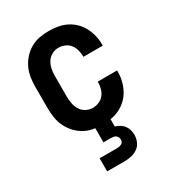

<svg xmlns="http://www.w3.org/2000/svg" viewBox="-181 -630 862 952"><g transform="rotate(-30 250.0 -154.0)"><path d="M247 8Q220 8 193 3Q166 -2 142.5 -15.5Q119 -29 100.5 -49.5Q82 -70 70.5 -94.5Q59 -119 55 -146Q51 -173 51 -200V-320Q51 -347 55 -374Q59 -401 70.5 -425.5Q82 -450 100.5 -470.5Q119 -491 142.5 -504.5Q166 -518 193 -523Q220 -528 247 -528Q273 -528 298.5 -523.5Q324 -519 347 -507.5Q370 -496 388.5 -478Q407 -460 419 -437Q431 -414 437 -389Q443 -364 443 -338V-331H332V-334Q332 -353 327 -371Q322 -389 311 -403Q300 -417 282.5 -424.5Q265 -432 247 -432Q227 -432 209 -422.5Q191 -413 180.5 -396Q170 -379 166 -359.5Q162 -340 162 -320V-200Q162 -180 166 -160.5Q170 -141 180.5 -124Q191 -107 209 -97.5Q227 -88 247 -88Q265 -88 282.5 -95.5Q300 -103 311 -117Q322 -131 327 -149Q332 -167 332 -186V-189H443V-182Q443 -156 437 -131Q431 -106 419 -83Q407 -60 388.5 -42Q370 -24 347 -12.5Q324 -1 298.5 3.5Q273 8 247 8ZM150 220V145H250Q257 145 263.5 143.5Q270 142 276 139Q282 136 285 130Q288 124 288 117Q288 110 285 103.5Q282 97 276.5 93Q271 89 264 87.5Q257 86 250 86H206V-88H294V46Q308 50 320.5 57.5Q333 65 341.5 76.5Q350 88 354 102Q358 116 358 131Q358 150 350 169Q342 188 325.5 199.5Q309 211 289.5 215.5Q270 220 250 220Z"/></g></svg>

Font: Iosevka Term
Style: Bold
Weight: 700
Monospace: yes
Designer: Belleve Invis
Foundry: Belleve Invis
Version: Version 30.0.1